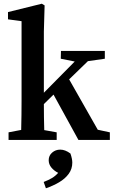

<svg xmlns="http://www.w3.org/2000/svg" viewBox="-20 -753 612 1033"><path d="M26 0V-41L94 -54Q95 -92 95.5 -134Q96 -176 96 -210V-639L23 -649V-688L205 -733L220 -724L216 -583V-254L382 -422L307 -437L308 -479H544V-437L453 -424L352 -326L506 -55L571 -41V0H402L268 -244L216 -193Q216 -159 216.5 -122.5Q217 -86 218 -53L285 -41V0ZM369 122Q369 156 349.5 182.5Q330 209 297.5 228Q265 247 227 260L215 226Q241 216 259.5 205Q278 194 293 177Q271 166 256.5 148.5Q242 131 242 109Q242 84 260.5 68Q279 52 304 52Q331 52 359 73Q369 102 369 122Z"/></svg>

Font: Source Serif Pro SemiBold
Style: Regular
Weight: 600
Designer: Frank Grießhammer
Foundry: Adobe Systems Incorporated
Version: Version 3.001;hotconv 1.0.111;makeotfexe 2.5.65597